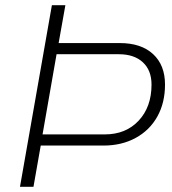

<svg xmlns="http://www.w3.org/2000/svg" viewBox="-20 -720 662 740"><path d="M180 -700H232L206 -554H442Q524 -554 570 -511.5Q616 -469 616 -394Q616 -324 586.5 -271Q557 -218 503 -188.5Q449 -159 379 -159H137L109 0H57ZM384 -202Q465 -202 514.5 -255Q564 -308 564 -394Q564 -449 530.5 -480Q497 -511 438 -511H198L144 -202Z"/></svg>

Font: KoHo Light
Style: Italic
Weight: 300
Italic angle: -10°
Version: Version 1.000; ttfautohint (v1.6)